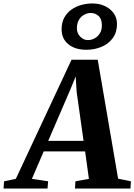

<svg xmlns="http://www.w3.org/2000/svg" viewBox="-98 -1091 777 1111"><path d="M-77.5 0 -74.5 -42 -6.5 -56 316 -745.5H467.5L585.5 -57L659.5 -42L657 0H336L338.5 -42L416.5 -56L394.5 -215H155L86.5 -56L180.5 -42L177 0ZM181 -276H385.5L345.5 -559.5L340 -648.5L307.5 -569.5ZM402 -803Q336.5 -803 297.5 -835Q258.5 -867 258.5 -921Q258.5 -961 274.2 -989.5Q290 -1018 316 -1036Q342 -1054 373.5 -1062.5Q405 -1071 436.5 -1071Q477.5 -1071 509.5 -1055.8Q541.5 -1040.5 560.2 -1013.8Q579 -987 579 -952.5Q579 -903.5 554.2 -870Q529.5 -836.5 489 -819.8Q448.5 -803 402 -803ZM410 -859Q430.5 -859 449 -868.8Q467.5 -878.5 479.5 -897.5Q491.5 -916.5 491.5 -944Q491.5 -982 472 -999Q452.5 -1016 427.5 -1016Q408.5 -1016 389.8 -1006.2Q371 -996.5 359 -976.8Q347 -957 347 -927Q347 -899 366.2 -879Q385.5 -859 410 -859Z"/></svg>

Font: Merriweather 48pt ExtraBold
Style: Italic
Weight: 800
Italic angle: -7.8°
Version: Version 2.101